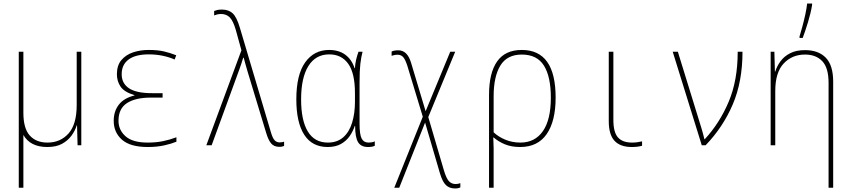

<svg xmlns="http://www.w3.org/2000/svg" viewBox="-20 -820 4810 1084"><path d="M247 10Q151 10 112 -58V240H86V-528H112V-183Q112 -95 148 -55Q184 -15 248 -15Q321 -15 367 -66.5Q413 -118 413 -227V-528H439V0H418L415 -112H413Q404 -82 383.5 -54Q363 -26 330 -8Q297 10 247 10Z M814 10Q716 10 669 -31Q622 -72 622 -138Q622 -191 650.5 -228.5Q679 -266 739 -281V-283Q682 -300 661 -330.5Q640 -361 640 -401Q640 -451 665.5 -481Q691 -511 731.5 -524.5Q772 -538 819 -538Q870 -538 904.5 -530Q939 -522 975 -508L966 -484Q937 -497 899.5 -505Q862 -513 820 -513Q745 -513 706 -484Q667 -455 667 -401Q667 -349 708.5 -321.5Q750 -294 838 -294H898V-269H832Q745 -269 697 -238Q649 -207 649 -138Q649 -86 689 -50.5Q729 -15 814 -15Q861 -15 900 -23Q939 -31 976 -45V-20Q950 -9 908.5 0.5Q867 10 814 10Z M1557 9Q1527 9 1511 -10Q1495 -29 1483 -69L1379 -412Q1371 -437 1366 -457Q1361 -477 1356 -494H1353Q1348 -478 1343 -462Q1338 -446 1332 -430L1175 0H1145L1343 -536L1311 -652Q1296 -703 1277 -722Q1258 -741 1228 -741Q1216 -741 1206.5 -738.5Q1197 -736 1189 -733V-758Q1196 -761 1206.5 -763.5Q1217 -766 1233 -766Q1271 -766 1294 -744.5Q1317 -723 1335 -661L1509 -75Q1519 -40 1530.5 -28Q1542 -16 1559 -16Q1567 -16 1573.5 -17.5Q1580 -19 1584 -20V4Q1578 6 1572.5 7.5Q1567 9 1557 9Z M1830 10Q1742 10 1697.5 -59.5Q1653 -129 1653 -259Q1653 -398 1703 -468Q1753 -538 1838 -538Q1893 -538 1929.5 -511Q1966 -484 1982 -435H1984Q1985 -459 1990.5 -482.5Q1996 -506 2004 -528H2027Q2019 -498 2014.5 -460Q2010 -422 2010 -355V-122Q2010 -60 2022 -37.5Q2034 -15 2061 -15Q2069 -15 2078.5 -16.5Q2088 -18 2096 -22V3Q2082 10 2058 10Q2018 10 2001.5 -17.5Q1985 -45 1985 -109H1983Q1973 -79 1954.5 -52Q1936 -25 1905.5 -7.5Q1875 10 1830 10ZM1831 -15Q1884 -15 1918 -45Q1952 -75 1968 -127.5Q1984 -180 1984 -245V-294Q1984 -407 1946 -460Q1908 -513 1839 -513Q1762 -513 1721 -447Q1680 -381 1680 -259Q1680 -140 1718 -77.5Q1756 -15 1831 -15Z M2549 244Q2517 244 2497.5 225Q2478 206 2464 159L2380 -128L2234 240H2206L2367 -161L2279 -451Q2267 -487 2255 -499Q2243 -511 2225 -511Q2214 -511 2206 -509Q2198 -507 2191 -505V-529Q2205 -536 2229 -536Q2280 -536 2301 -465L2383 -192L2522 -528H2550L2398 -159L2486 141Q2500 188 2515 203.5Q2530 219 2552 219Q2567 219 2579 214V238Q2573 241 2566 242.5Q2559 244 2549 244Z M2741 -284Q2741 -408 2786.5 -473Q2832 -538 2926 -538Q3117 -538 3117 -269Q3117 -136 3066.5 -63Q3016 10 2917 10Q2867 10 2830 -5.5Q2793 -21 2767 -44H2765Q2767 -9 2767 17Q2767 43 2767 70V240H2741ZM2918 -15Q3000 -15 3045 -79.5Q3090 -144 3090 -269Q3090 -387 3051 -449.5Q3012 -512 2926 -512Q2843 -512 2805 -450Q2767 -388 2767 -276V-73Q2793 -48 2832.5 -31.5Q2872 -15 2918 -15Z M3547 10Q3482 10 3449.5 -25Q3417 -60 3417 -136V-528H3443V-143Q3443 -73 3469 -44Q3495 -15 3549 -15Q3564 -15 3578.5 -17Q3593 -19 3605 -22V3Q3580 10 3547 10Z M3942 0 3778 -528H3807L3940 -97Q3944 -84 3948.5 -67.5Q3953 -51 3957 -34H3959Q4043 -125 4094 -245.5Q4145 -366 4145 -528H4172Q4172 -359 4117 -230.5Q4062 -102 3964 0Z M4331 0V-528H4352L4355 -416H4357Q4366 -446 4386.5 -474Q4407 -502 4441 -519.5Q4475 -537 4525 -537Q4601 -537 4642.5 -494Q4684 -451 4684 -359V240H4658V-352Q4658 -437 4622.5 -474.5Q4587 -512 4525 -512Q4452 -512 4404.5 -461.5Q4357 -411 4357 -306V0ZM4494 -614Q4501 -637 4510 -670Q4519 -703 4526.5 -737.5Q4534 -772 4537 -800H4565V-792Q4558 -748 4542 -695.5Q4526 -643 4512 -606H4494Z"/></svg>

Font: Noto Sans Mono Condensed Thin
Style: Regular
Weight: 100
Width: 3
Designer: Monotype Design Team
Foundry: Monotype Imaging Inc.
Version: Version 2.014; ttfautohint (v1.8.4.7-5d5b)